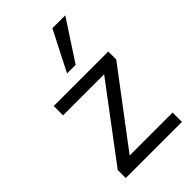

<svg xmlns="http://www.w3.org/2000/svg" viewBox="-227 -835 916 916"><g transform="rotate(-45 231.5 -376.5)"><path d="M55 0V-54L348 -444V-423H55V-486H423V-432L127 -40V-63H434V0ZM210 -551 313 -753H400L268 -551Z"/></g></svg>

Font: Nunito Sans 12pt ExtraLight 12pt
Style: Regular
Weight: 400
Version: Version 3.101;gftools[0.9.27]